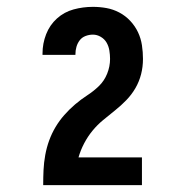

<svg xmlns="http://www.w3.org/2000/svg" viewBox="-20 -863 540 560"><path d="M106 -323V-324Q106 -346 107 -367.5Q108 -389 112 -411Q116 -433 123.5 -453.5Q131 -474 142 -492.5Q153 -511 167.5 -527.5Q182 -544 199 -558.5Q216 -573 234.5 -585Q253 -597 268.5 -612Q284 -627 292.5 -648Q301 -669 301 -691Q301 -703 299 -715.5Q297 -728 291 -738.5Q285 -749 274 -755.5Q263 -762 251 -762Q240 -762 229.5 -758Q219 -754 212.5 -745.5Q206 -737 203 -726.5Q200 -716 200 -705V-703H104V-707Q104 -736 114.5 -763Q125 -790 146 -809Q167 -828 194.5 -835.5Q222 -843 251 -843Q271 -843 290.5 -839.5Q310 -836 328 -826.5Q346 -817 360 -802Q374 -787 382.5 -769Q391 -751 394 -731Q397 -711 397 -691Q397 -668 391.5 -646.5Q386 -625 375 -606Q364 -587 348.5 -571Q333 -555 315.5 -541Q298 -527 281 -513Q264 -499 250 -482Q236 -465 225.5 -445Q215 -425 209 -404H394V-323Z"/></svg>

Font: Iosevka Extrabold
Style: Regular
Weight: 800
Monospace: yes
Designer: Belleve Invis
Foundry: Belleve Invis
Version: Version 32.5.0; ttfautohint (v1.8.4)